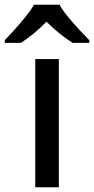

<svg xmlns="http://www.w3.org/2000/svg" viewBox="-64 -786 395 806"><path d="M183 0H84V-538H183ZM186 -766Q198 -744 220.5 -716.5Q243 -689 267.5 -662.5Q292 -636 311 -617V-606H241Q215 -622 186.5 -645Q158 -668 131 -695Q105 -668 77.5 -645.5Q50 -623 24 -606H-44V-617Q-25 -637 -1.5 -663Q22 -689 44 -716.5Q66 -744 79 -766Z"/></svg>

Font: Noto Sans New Tai Lue Medium
Style: Regular
Weight: 500
Version: Version 2.003